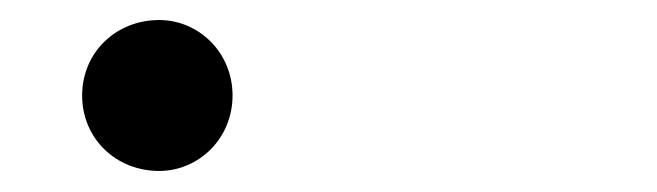

<svg xmlns="http://www.w3.org/2000/svg" viewBox="-20 -408 640 187"><path d="M135 -241.5C173.5 -241.5 206.5 -273 206.5 -315C206.5 -357 173.5 -388.5 135 -388.5C93 -388.5 60 -357 60 -315C60 -273 93 -241.5 135 -241.5Z"/></svg>

Font: Eudonet
Style: Bold
Weight: 700
Designer: Mikhail Sharanda
Foundry: Mikhail Sharanda
Version: Version 4.503;Glyphs 3.1.2 (3151)